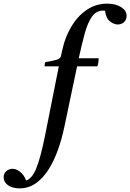

<svg xmlns="http://www.w3.org/2000/svg" viewBox="-188 -776 713 1051"><path d="M345 -413H234L164 -80Q150 -13 128 47.5Q106 108 76 154.5Q46 201 7 228Q-32 255 -81 255Q-120 255 -144 238Q-168 221 -168 195Q-168 173 -153 160.5Q-138 148 -119 148Q-100 148 -78.5 164Q-57 180 -45 212Q-11 201 12 142Q35 83 58 -31L134 -413H56Q56 -428 60 -436Q107 -444 122.5 -449Q138 -454 142 -461Q145 -466 147.5 -478Q150 -490 154 -507Q169 -574 202.5 -630.5Q236 -687 286 -721.5Q336 -756 399 -756Q445 -756 475 -737Q505 -718 505 -689Q505 -669 491.5 -655.5Q478 -642 456 -642Q436 -642 414 -659Q392 -676 387 -717Q384 -718 377 -718Q339 -718 315.5 -685Q292 -652 276 -593.5Q260 -535 243 -457H352Q352 -446 350.5 -434.5Q349 -423 345 -413Z"/></svg>

Font: Tiro Devanagari Sanskrit
Style: Italic
Weight: 400
Italic angle: -11°
Designer: Devanagari: John Hudson & Fiona Ross, assisted by Paul Hanslow. Latin: John Hudson with Paul Hanslow, assisted by Kaja S
Foundry: Tiro Typeworks Ltd.
Version: Version 1.52